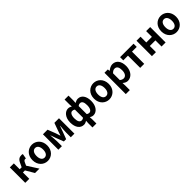

<svg xmlns="http://www.w3.org/2000/svg" viewBox="475 -2758 4932 4932"><g transform="rotate(-45 2941.0 -291.5)"><path d="M406 -295 440 -372C463 -426 486 -434 514 -434C522 -434 528 -432 534 -430L558 -566C546 -571 531 -574 516 -574C441 -574 391 -551 347 -455L296 -347H225V-560H79V0H225V-231H299L435 0H595Z M890 14C1030 14 1159 -94 1159 -279C1159 -466 1030 -574 890 -574C750 -574 621 -466 621 -279C621 -94 750 14 890 14ZM890 -106C814 -106 771 -174 771 -279C771 -385 814 -454 890 -454C966 -454 1009 -385 1009 -279C1009 -174 966 -106 890 -106Z M1282 0H1411V-173C1411 -230 1400 -339 1395 -401H1400C1416 -355 1438 -297 1454 -251L1532 -50H1615L1691 -251C1707 -297 1729 -353 1745 -401H1750C1744 -339 1734 -230 1734 -173V0H1865V-560H1698L1621 -349C1607 -303 1592 -262 1578 -221H1573C1560 -262 1546 -303 1531 -349L1449 -560H1282Z M2306 215H2449V62L2444 -20C2477 2 2512 14 2548 14C2662 14 2766 -97 2766 -289C2766 -461 2688 -574 2561 -574C2521 -574 2478 -557 2444 -536L2449 -622V-798H2306V-622L2311 -540C2282 -559 2249 -574 2204 -574C2094 -574 1990 -462 1990 -279C1990 -96 2074 14 2204 14C2243 14 2281 -3 2311 -22L2306 62ZM2241 -107C2177 -107 2141 -165 2141 -281C2141 -393 2184 -453 2237 -453C2262 -453 2288 -446 2311 -427V-136C2289 -114 2268 -107 2241 -107ZM2515 -107C2495 -107 2468 -113 2444 -133V-425C2471 -446 2494 -453 2519 -453C2584 -453 2615 -394 2615 -287C2615 -165 2573 -107 2515 -107Z M3125 14C3265 14 3394 -94 3394 -279C3394 -466 3265 -574 3125 -574C2985 -574 2856 -466 2856 -279C2856 -94 2985 14 3125 14ZM3125 -106C3049 -106 3006 -174 3006 -279C3006 -385 3049 -454 3125 -454C3201 -454 3244 -385 3244 -279C3244 -174 3201 -106 3125 -106Z M3517 215H3663V45L3659 -47C3702 -8 3749 14 3798 14C3921 14 4036 -97 4036 -289C4036 -461 3954 -574 3816 -574C3756 -574 3698 -542 3651 -502H3647L3637 -560H3517ZM3765 -107C3735 -107 3699 -118 3663 -149V-395C3702 -434 3736 -453 3774 -453C3851 -453 3885 -394 3885 -287C3885 -165 3833 -107 3765 -107Z M4255 0H4401V-444H4573V-560H4084V-444H4255Z M4681 0H4827V-223H5031V0H5178V-560H5031V-351H4827V-560H4681Z M5569 14C5709 14 5838 -94 5838 -279C5838 -466 5709 -574 5569 -574C5429 -574 5300 -466 5300 -279C5300 -94 5429 14 5569 14ZM5569 -106C5493 -106 5450 -174 5450 -279C5450 -385 5493 -454 5569 -454C5645 -454 5688 -385 5688 -279C5688 -174 5645 -106 5569 -106Z"/></g></svg>

Font: Noto Sans T Chinese Bold
Style: Bold
Weight: 700
Designer: Ryoko NISHIZUKA (kana & ideographs); Paul D. Hunt (Latin, Greek & Cyrillic); Wenlong ZHANG (bopomofo); Sandoll Communica
Foundry: Adobe Systems Incorporated
Version: Version 1.000;PS 1;hotconv 1.0.78;makeotf.lib2.5.61930